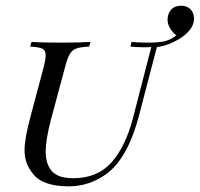

<svg xmlns="http://www.w3.org/2000/svg" viewBox="-20 -636 694 667"><path d="M654 -571Q654 -550.8 639.9 -532.7Q625.8 -514.5 601.6 -500Q562.1 -476.6 525 -472.6L462.9 -234.7Q433.9 -123.4 383.9 -63.7Q354 -29 310.9 -8.9Q267.7 11.3 218.5 11.3Q128.2 11.3 94.4 -32.3Q79.8 -50.8 72.6 -70.2Q65.3 -89.5 65.3 -114.5Q65.3 -154.8 86.3 -232.3L132.3 -404.8Q138.7 -432.3 138.7 -443.5Q138.7 -461.3 127 -466.9Q115.3 -472.6 84.7 -474.2L89.5 -490.3Q121.8 -487.9 193.5 -487.9Q255.6 -487.9 294.4 -490.3L289.5 -474.2Q259.7 -472.6 245.6 -467.7Q231.5 -462.9 223 -449.2Q214.5 -435.5 206.5 -404.8L156.5 -218.5Q138.7 -150 138.7 -109.7Q138.7 -65.3 160.5 -41.1Q182.3 -16.9 233.9 -16.9Q318.5 -16.9 367.3 -71.8Q416.1 -126.6 441.9 -225.8L505.6 -472.6Q496.8 -471.8 479.8 -471.8Q455.6 -471.8 433.1 -474.2L437.1 -490.3Q460.5 -487.9 496.8 -487.9Q526.6 -487.9 548.4 -491.9Q570.2 -496 592.7 -512.9Q579.8 -523.4 571 -537.5Q562.1 -551.6 562.1 -567.7Q562.1 -587.9 574.2 -602Q586.3 -616.1 608.9 -616.1Q630.6 -616.1 642.3 -603.2Q654 -590.3 654 -571Z"/></svg>

Font: Playfair Display SC
Style: Italic
Weight: 400
Italic angle: -14°
Designer: Claus Eggers Sørensen
Foundry: Claus Eggers Sørensen
Version: Version 1.202; ttfautohint (v1.6)